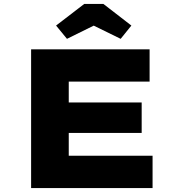

<svg xmlns="http://www.w3.org/2000/svg" viewBox="-20 -949 897 969"><path d="M137 0V-700H735V-537H327V-163H750V0ZM237 -278V-432H695V-278ZM318 -753 263 -820 405 -929H502L643 -820L589 -753L438 -827H468Z"/></svg>

Font: Lexend Mega ExtraBold
Style: Regular
Weight: 800
Designer: Bonnie Shaver-Troup, Thomas Jockin
Foundry: Lexend
Version: Version 1.007